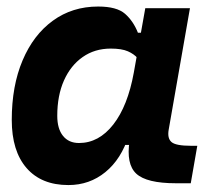

<svg xmlns="http://www.w3.org/2000/svg" viewBox="-20 -542 626 573"><path d="M310.5 -397Q262.7 -397 226.8 -371.8Q190.9 -346.7 170.9 -301.8Q150.9 -256.8 150.9 -196.3Q150.9 -157.7 168 -136.5Q185.1 -115.2 215.8 -115.2Q274.9 -115.2 318.1 -170.4Q361.3 -225.6 379.4 -325.7L413.6 -517.6H546.9L483.4 -154.8Q479 -129.4 491.7 -118.2Q504.4 -106.9 550.3 -106.9H568.8L549.3 4.9H504.9Q417.5 4.9 386.7 -23.7Q356 -52.2 366.7 -122.1L395 -109.4H338.4L364.3 -137.7Q341.8 -66.9 294.4 -28.3Q247.1 10.3 184.1 10.3Q103.5 10.3 59.3 -40.5Q15.1 -91.3 15.1 -184.1Q15.1 -285.6 47.4 -361.8Q79.6 -438 137.7 -480.2Q195.8 -522.5 272.9 -522.5Q328.6 -522.5 353.3 -500.7Q377.9 -479 391.6 -444.3H404.3L412.6 -340.8Q401.9 -355.5 390.9 -368.2Q379.9 -380.9 361.6 -388.9Q343.3 -397 310.5 -397Z"/></svg>

Font: Cascadia Mono NF
Style: Italic
Weight: 400
Italic angle: -10°
Monospace: yes
Designer: Aaron Bell
Foundry: Saja Typeworks
Version: Version 2404.023